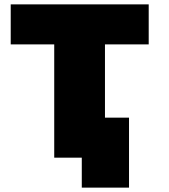

<svg xmlns="http://www.w3.org/2000/svg" viewBox="-20 -721 772 878"><path d="M29 -701V-518H228V0H460V-518H660V-701ZM570 -183H248V0H354V137H570Z"/></svg>

Font: Montserrat Custom Black
Style: Regular
Weight: 900
Designer: Julieta Ulanovsky
Foundry: Julieta Ulanovsky
Version: Version 7.200